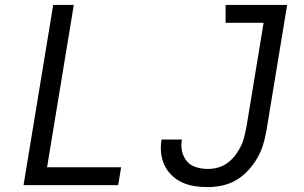

<svg xmlns="http://www.w3.org/2000/svg" viewBox="-20 -755 1240 783"><path d="M76 0 197 -735H281L172 -73H474L462 0ZM827 8Q800 8 773.5 4Q747 0 723 -11Q699 -22 680.5 -40Q662 -58 651 -81Q640 -104 637 -131Q634 -158 639 -186H722Q717 -161 722.5 -137.5Q728 -114 742.5 -97Q757 -80 780.5 -73Q804 -66 828 -66Q848 -66 868.5 -71.5Q889 -77 907 -90Q925 -103 938.5 -120.5Q952 -138 961.5 -157Q971 -176 976 -196Q981 -216 985 -237L1055 -662H900V-735H1151L1067 -225Q1062 -195 1053.5 -166.5Q1045 -138 1029.5 -111Q1014 -84 992.5 -60.5Q971 -37 944 -21Q917 -5 886.5 1.5Q856 8 827 8Z"/></svg>

Font: Iosevka Custom Oblique
Style: Regular
Weight: 400
Italic angle: -9°
Designer: Belleve Invis
Foundry: Belleve Invis
Version: Version 27.0.1